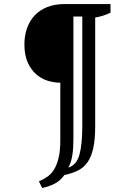

<svg xmlns="http://www.w3.org/2000/svg" viewBox="-20 -720 587 952"><path d="M452 -94Q452 -27 442 16.5Q432 60 412.5 86.5Q393 113 364.5 126.5Q336 140 299 148Q279 177 249.5 191.5Q220 206 189 212L173 179Q195 170 214.5 156.5Q234 143 248 120.5Q262 98 270.5 63Q279 28 279 -24V-310Q247 -310 215.5 -320Q184 -330 158.5 -352.5Q133 -375 117 -411.5Q101 -448 101 -500Q101 -542 113.5 -578.5Q126 -615 150.5 -642Q175 -669 213 -684.5Q251 -700 302 -700H528V-657Q511 -649 493 -643Q475 -637 452 -633ZM319 111Q360 98 374 46.5Q388 -5 388 -94V-638H344V-24Q344 16 338.5 50.5Q333 85 319 111Z"/></svg>

Font: PT Serif
Style: Bold Italic
Weight: 700
Italic angle: -12°
Designer: A.Korolkova, O.Umpeleva, V.Yefimov
Foundry: ParaType Ltd
Version: Version 1.000W OFL